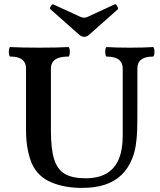

<svg xmlns="http://www.w3.org/2000/svg" viewBox="-20 -893 770 926"><path d="M135.3 -100.6Q122.6 -127.9 114 -170.2Q105.5 -212.4 105.5 -266.1V-563Q105.5 -582 96.9 -594.7Q88.4 -607.4 71.8 -613.8Q55.2 -620.1 29.8 -620.1Q25.4 -620.1 23.4 -631.6Q21.5 -643.1 23.4 -654.5Q25.4 -666 29.8 -666Q85.9 -663.1 169.9 -663.1Q253.9 -663.1 309.6 -666Q314 -666 315.9 -654.5Q317.9 -643.1 315.9 -631.6Q314 -620.1 309.6 -620.1Q281.2 -620.1 262.7 -613.8Q244.1 -607.4 234.9 -594.7Q225.6 -582 225.6 -563V-263.7Q225.6 -174.8 241 -125.5Q256.3 -76.2 292.2 -54.7Q328.1 -33.2 392.6 -33.2Q452.6 -33.2 492.4 -55.7Q532.2 -78.1 552 -123.5Q571.8 -168.9 571.8 -237.8V-563Q571.8 -620.1 494.6 -620.1Q490.2 -620.1 488.3 -631.6Q486.3 -643.1 488.3 -654.5Q490.2 -666 494.6 -666Q539.1 -663.1 606.4 -663.1Q673.3 -663.1 717.8 -666Q722.2 -666 724.1 -654.5Q726.1 -643.1 724.1 -631.6Q722.2 -620.1 717.8 -620.1Q642.6 -620.1 642.6 -563V-356Q642.6 -296.9 641.4 -262Q640.1 -227.1 635 -193.1Q629.9 -159.2 618.2 -129.9Q599.1 -81.1 565.7 -49.1Q532.2 -17.1 484.4 -1.7Q436.5 13.7 373.5 13.2Q291.5 13.2 227.8 -13.4Q164.1 -40 135.3 -100.6ZM361.3 -726.1 223.6 -848.1Q218.3 -853.5 225.6 -864.3Q229 -869.1 231.9 -871.1Q234.9 -873 236.3 -872.1L367.2 -812Q377.9 -807.6 385.7 -807.6Q394.5 -807.6 403.3 -812L533.2 -872.1H533.7Q536.6 -873.5 539.3 -871.6Q542 -869.6 545.4 -863.3Q548.8 -856.9 549.6 -853.5Q550.3 -850.1 548.3 -848.1L410.6 -726.1Q398.4 -715.3 385.7 -715.3Q373.5 -715.3 361.3 -726.1Z"/></svg>

Font: Junicode Two Beta VF
Style: Regular
Weight: 400
Designer: Peter S. Baker
Foundry: Briery Creek Software
Version: Version 1.031 beta; ttfautohint (v1.8.1.43-b0c9)